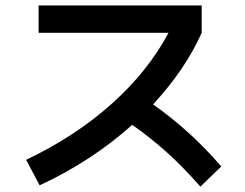

<svg xmlns="http://www.w3.org/2000/svg" viewBox="-20 -697 904 707"><path d="M600.6 -576.2H122.1V-676.8H722.7V-576.2Q661.6 -439.9 543.5 -312.5Q679.7 -217.3 794.9 -84L717.8 -9.8Q655.8 -80.6 595.5 -135Q535.2 -189.5 466.8 -237.3Q393.6 -171.4 307.4 -115Q221.2 -58.6 126 -14.6L76.2 -108.4Q257.3 -194.8 391.1 -314.5Q524.9 -434.1 600.6 -576.2Z"/></svg>

Font: Pretendard GOV SemiBold
Style: Regular
Weight: 600
Designer: Base glyphs from Inter by Rasmus Andersson; Hangeul glyphs from Noto Sans CJK(Source Han Sans) by Jang Soo-young and Kan
Foundry: Kil Hyung-jin
Version: Version 1.309